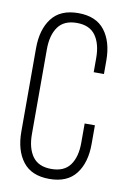

<svg xmlns="http://www.w3.org/2000/svg" viewBox="-82 -756 538 812"><g transform="rotate(10 187.0 -350.0)"><path d="M37.1 -170.9V-528.8Q37.1 -609.4 74.2 -657.7Q111.3 -706.1 188 -706.1Q264.6 -706.1 301.8 -657.7Q338.9 -609.4 338.9 -528.8V-471.2H294.9V-532.2Q294.9 -592.8 269.5 -628.4Q244.1 -664.1 189 -664.1Q133.8 -664.1 108.4 -628.4Q83 -592.8 83 -532.2V-168Q83 -107.4 108.4 -72.3Q133.8 -37.1 189 -37.1Q244.1 -37.1 269.5 -72.3Q294.9 -107.4 294.9 -168V-251H338.9V-170.9Q338.9 -90.3 301.8 -42.2Q264.6 5.9 188 5.9Q111.3 5.9 74.2 -42.2Q37.1 -90.3 37.1 -170.9Z"/></g></svg>

Font: Bebas Neue Book
Style: Regular
Weight: 400
Designer: Ryoichi Tsunekawa
Foundry: Ryoichi Tsunekawa
Version: Version 001.003